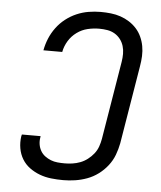

<svg xmlns="http://www.w3.org/2000/svg" viewBox="-53 -789 707 844"><g transform="rotate(5 300.0 -367.5)"><path d="M257 8Q230 8 203.5 5Q177 2 153 -7Q129 -16 108.5 -31Q88 -46 75 -67.5Q62 -89 57.5 -115Q53 -141 57 -168Q58 -170 58 -172Q58 -174 59 -176H142Q141 -175 141 -173.5Q141 -172 141 -171Q138 -155 140.5 -139.5Q143 -124 150.5 -111Q158 -98 170 -89Q182 -80 196 -74.5Q210 -69 225.5 -67.5Q241 -66 257 -66Q274 -66 291.5 -68.5Q309 -71 326 -77.5Q343 -84 358 -95.5Q373 -107 384.5 -121.5Q396 -136 402 -153Q408 -170 411 -187L468 -532Q471 -550 471 -568Q471 -586 466 -602.5Q461 -619 450.5 -632.5Q440 -646 425.5 -654.5Q411 -663 393.5 -666Q376 -669 357 -669Q332 -669 306.5 -663Q281 -657 259 -641Q237 -625 223 -602Q209 -579 204 -553H121Q126 -580 136.5 -605.5Q147 -631 164 -654Q181 -677 203.5 -694.5Q226 -712 251.5 -723Q277 -734 304 -738.5Q331 -743 357 -743Q380 -743 402.5 -740.5Q425 -738 445.5 -731Q466 -724 484 -712.5Q502 -701 516 -685.5Q530 -670 539 -650.5Q548 -631 552 -609.5Q556 -588 555 -565.5Q554 -543 550 -520L493 -175Q488 -149 478.5 -123.5Q469 -98 451.5 -75.5Q434 -53 411 -36Q388 -19 362 -9.5Q336 0 309.5 4Q283 8 257 8Z"/></g></svg>

Font: Iosevka Curly Extended Oblique
Style: Regular
Weight: 400
Width: 7
Italic angle: -9°
Monospace: yes
Designer: Belleve Invis
Foundry: Belleve Invis
Version: Version 11.1.0; ttfautohint (v1.8.3)